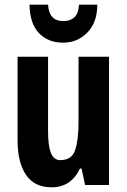

<svg xmlns="http://www.w3.org/2000/svg" viewBox="-20 -789 541 819"><path d="M445 -547V0H343L328 -70H321Q283 10 200 10Q127 10 91 -43Q55 -96 55 -190V-547H185V-229Q185 -168 197 -137Q209 -106 237 -106Q286 -106 300.5 -148.5Q315 -191 315 -269V-547ZM395 -769Q395 -694 353 -650.5Q311 -607 249 -607Q185 -607 146 -648Q107 -689 106 -769H185Q189 -699 250 -699Q280 -699 297.5 -715.5Q315 -732 317 -769Z"/></svg>

Font: Noto Sans Thai ExtCond
Style: Bold
Weight: 700
Width: 2
Designer: Monotype Design Team
Foundry: Monotype Imaging Inc.
Version: Version 2.002; ttfautohint (v1.8.4.7-5d5b)